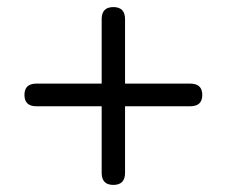

<svg xmlns="http://www.w3.org/2000/svg" viewBox="-20 -555 640 542"><path d="M300 -33Q267 -33 267 -67V-255H83Q49 -255 49 -287Q49 -319 83 -319H267V-501Q267 -535 300 -535Q333 -535 333 -501V-319H517Q551 -319 551 -287Q551 -255 517 -255H333V-67Q333 -33 300 -33Z"/></svg>

Font: Chiron GoRound TC N
Style: Regular
Weight: 350
Designer: Ryoko NISHIZUKA 西塚涼子 (kana, bopomofo & ideographs); Paul D. Hunt (Latin, Greek & Cyrillic); Sandoll Communications 산돌커뮤니
Foundry: Adobe
Version: Version 1.000;hotconv 1.1.1;makeotfexe 2.6.0